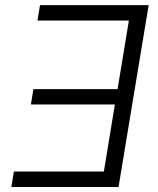

<svg xmlns="http://www.w3.org/2000/svg" viewBox="-20 -748 633 768"><path d="M574.7 -727.5 454.1 0H25.4L35.6 -62H395.5L439.5 -330.1H103.5L113.8 -391.6H450.2L495.6 -666H129.9L140.1 -727.5Z"/></svg>

Font: Inter 16pt Light
Style: Italic
Weight: 300
Italic angle: -9.3988°
Version: Version 4.001;git-66647c0bb